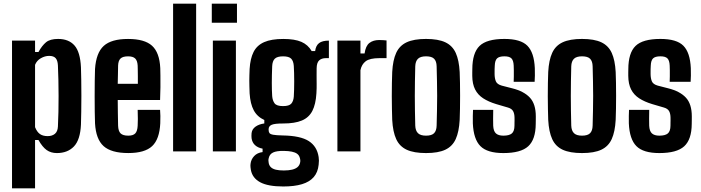

<svg xmlns="http://www.w3.org/2000/svg" viewBox="-20 -820 3796 1040"><path d="M45.1 200V-600H169.9V-538.5H188.5Q207.5 -572.9 229.3 -591Q251.1 -609.1 294.5 -609.1Q352.5 -609.1 383.6 -573.6Q414.7 -538.1 418.5 -455.2Q419.5 -428.5 420.1 -387.8Q420.8 -347.2 420.8 -302Q420.8 -256.8 420.1 -215.2Q419.5 -173.6 418.5 -144.9Q414.7 -62.6 380.4 -26.7Q346 9.1 288 9.1Q255.9 9.1 232.8 -7.2Q209.7 -23.6 188.5 -61.5H169.9V200ZM238 -82.7Q262.6 -82.7 277.5 -95.2Q292.4 -107.7 293.7 -134.4Q295.5 -171.5 296.5 -213.9Q297.4 -256.3 297.3 -300.6Q297.3 -344.9 296.3 -387.2Q295.4 -429.5 293.7 -465.6Q292.4 -492.5 281.5 -504.9Q270.6 -517.3 246.1 -517.3Q223.6 -517.3 201.4 -504.7Q179.2 -492.1 169.9 -468.9V-131.1Q180.4 -105.2 196.4 -93.9Q212.4 -82.7 238 -82.7Z M675 9Q583 9 541.2 -28.5Q499.5 -66 494.7 -152Q493.7 -176.1 493.2 -214.8Q492.7 -253.6 492.7 -297.5Q492.7 -341.3 493.2 -381.1Q493.7 -420.9 494.7 -446.3Q500.6 -534 542 -571.5Q583.4 -609 673.6 -609Q763.1 -609 803.5 -572.3Q844 -535.6 848.1 -451.2Q848.6 -438.8 848.9 -410.4Q849.2 -382 849 -346.8Q848.7 -311.5 847.1 -278.4H617.7Q617.7 -243.6 618.4 -208.7Q619.2 -173.8 619.7 -139.1Q620.7 -109.4 633.4 -97.3Q646.1 -85.2 674.8 -85.2Q701.1 -85.2 712.6 -97.3Q724.2 -109.4 725.7 -139.1Q726.7 -153 726.7 -175.4Q726.7 -197.8 725.7 -225H847.1Q848.2 -214.7 848.7 -192.1Q849.1 -169.5 848.1 -152Q844 -66 804.1 -28.5Q764.2 9 675 9ZM617.7 -365.9H726.7Q726.8 -388 726.7 -408.4Q726.5 -428.9 726.2 -444Q725.9 -459 725.7 -464.9Q724.2 -491.6 712.2 -503.2Q700.2 -514.8 673.6 -514.8Q645.4 -514.8 633 -503.2Q620.7 -491.6 619.7 -464.9Q619.2 -439.4 618.8 -414.9Q618.4 -390.4 617.7 -365.9Z M917.6 0V-800H1042.4V0Z M1127.2 -696.9V-800H1263.6V-696.9ZM1133 0V-600H1257.8V0Z M1514.3 190.1Q1431.7 190.1 1389.3 167.2Q1346.9 144.3 1338.9 100.4Q1337.8 94.6 1336.9 85.5Q1336 76.4 1337.1 67.8Q1339.7 43.5 1356.6 25.4Q1373.5 7.3 1402.3 3.8V-14.8Q1376.5 -19.7 1361.2 -34Q1346 -48.2 1342.7 -71.1Q1342 -77.4 1342 -84.1Q1342 -90.9 1342.7 -98.9Q1345.2 -120.5 1364.1 -134Q1383 -147.5 1411.7 -151.3V-170Q1373.1 -187.6 1354.5 -222.5Q1335.8 -257.4 1332.1 -314.3Q1331.4 -334.9 1330.9 -351.4Q1330.4 -367.9 1330.4 -382.6Q1330.4 -397.3 1330.9 -412.7Q1331.4 -428.2 1332.1 -446.3Q1335.4 -502.7 1353.6 -538.7Q1371.8 -574.6 1410.8 -591.8Q1449.7 -609 1514.7 -609Q1576.4 -609 1612.4 -593.3Q1648.4 -577.6 1668.3 -543.3H1687Q1690.7 -573.1 1708.4 -586.6Q1726 -600 1761.5 -600V-505.1H1745.5Q1722 -505.1 1708.7 -492.8Q1695.4 -480.5 1695.1 -449.4L1694.9 -412.9Q1695 -399.8 1695 -388.5Q1695 -377.2 1695.2 -366.1Q1695.4 -355 1695.1 -342.5Q1694.9 -330 1693.9 -314.3Q1690.4 -255.4 1671.9 -219.3Q1653.3 -183.2 1615.1 -167.2Q1576.8 -151.1 1513.6 -151.1Q1468.7 -151.3 1451.8 -144.1Q1435 -136.8 1435 -120.2V-116.4Q1435.1 -105.5 1439.6 -99.2Q1444 -92.9 1460.2 -90Q1476.3 -87.1 1511.7 -86.3Q1607.7 -84.7 1652.6 -55.8Q1697.5 -26.9 1706 30.6Q1707.5 40 1707.5 49.9Q1707.5 59.9 1706 72.5Q1701.8 113.3 1679.3 139.3Q1656.8 165.2 1615.7 177.7Q1574.6 190.1 1514.3 190.1ZM1517.1 103.4Q1543.6 103.4 1561.9 99Q1580.2 94.6 1590.9 85.7Q1601.6 76.7 1604.9 63.5Q1607.1 55.8 1606.7 49Q1606.3 42.2 1604.1 35.3Q1600.5 21.2 1589.7 13.2Q1578.9 5.1 1560.9 1.5Q1543 -2.2 1517.5 -2.6Q1478.5 -3.2 1459.5 5.9Q1440.4 14.9 1436 35.2Q1433.7 42.3 1433.9 49.7Q1434.1 57.1 1435.6 63.5Q1438.4 77.5 1448 86.4Q1457.6 95.2 1474.7 99.3Q1491.9 103.4 1517.1 103.4ZM1513.2 -245.3Q1546.2 -245.3 1557.9 -258.8Q1569.6 -272.4 1571.4 -296.9Q1572.4 -312.2 1573 -333.7Q1573.6 -355.3 1573.6 -378.8Q1573.6 -402.4 1573 -424.4Q1572.4 -446.3 1571.4 -462.4Q1569.6 -489.5 1557.2 -502.2Q1544.8 -514.8 1513.2 -514.8Q1481.7 -514.8 1468.5 -502Q1455.4 -489.1 1454.3 -460.9Q1453.3 -436 1452.8 -413.4Q1452.3 -390.9 1452.3 -370.7Q1452.3 -350.5 1452.8 -332.8Q1453.3 -315.2 1454.3 -299.9Q1456.1 -275.7 1467.2 -260.5Q1478.2 -245.3 1513.2 -245.3Z M1807.6 0V-600H1932.4V-530.4H1954.8Q1960.5 -571.4 1981 -587.3Q2001.5 -603.2 2034.3 -603.2Q2045.9 -603.2 2056.8 -602.4Q2067.8 -601.6 2073.8 -600.9V-505.1H2035.9Q1983 -505.1 1960.9 -488.2Q1938.7 -471.3 1932.4 -439.8V0Z M2287.6 9.1Q2222.3 9.1 2183.3 -8.8Q2144.3 -26.8 2126.2 -66.3Q2108 -105.8 2104.5 -170.5Q2103.7 -194.6 2103 -228.2Q2102.2 -261.8 2102.2 -298.8Q2102.2 -335.8 2102.8 -370.3Q2103.4 -404.8 2104.5 -430.2Q2108 -494.2 2126 -533.5Q2144 -572.9 2182.9 -591Q2221.9 -609.1 2287.6 -609.1Q2353.9 -609.1 2392.4 -590.8Q2430.9 -572.5 2448.7 -533.1Q2466.5 -493.8 2469.9 -430.2Q2471 -406 2471.6 -372.3Q2472.2 -338.5 2472.2 -301.5Q2472.2 -264.6 2471.6 -230.4Q2471 -196.2 2469.9 -170.5Q2466.5 -106.7 2448.7 -67.1Q2430.9 -27.5 2392.4 -9.2Q2353.9 9.1 2287.6 9.1ZM2287.6 -85.2Q2318.3 -85.2 2331.4 -98.6Q2344.5 -112.1 2345.1 -139.8Q2346.2 -180 2347 -220Q2347.9 -260.1 2347.9 -300.4Q2347.9 -340.7 2347 -380.7Q2346.2 -420.7 2345.1 -460.8Q2344.5 -488.3 2331.5 -501.6Q2318.6 -514.9 2287.6 -514.9Q2257.5 -514.9 2243.9 -501.6Q2230.3 -488.3 2229.3 -460.8Q2228.2 -420.7 2227.6 -380.5Q2226.9 -340.3 2226.9 -300.1Q2226.9 -259.9 2227.6 -219.7Q2228.2 -179.5 2229.3 -139.8Q2230.3 -112.1 2244 -98.6Q2257.7 -85.2 2287.6 -85.2Z M2706.4 9.1Q2619.5 9.1 2582.2 -28.5Q2544.9 -66 2541.2 -152Q2540.7 -169.5 2541.1 -192Q2541.5 -214.6 2542.2 -224.9H2651.6Q2651 -197.8 2651 -175.6Q2651 -153.3 2651.5 -139.1Q2652.9 -109.2 2666.5 -97.2Q2680.1 -85.2 2706.4 -85.2Q2738.4 -85.2 2752.4 -97.2Q2766.5 -109.2 2766.7 -139.1Q2766.9 -152.2 2766.9 -157Q2767 -161.8 2767.1 -166.3Q2767.1 -170.8 2767 -183.1Q2766.7 -204.8 2759.2 -218.2Q2751.6 -231.6 2731.6 -237.4L2667.9 -256.1Q2626.1 -268.7 2597.2 -287.5Q2568.3 -306.3 2553.4 -335.7Q2538.5 -365 2538.1 -409Q2538 -418.8 2538.1 -427.6Q2538.2 -436.5 2538.4 -445.5Q2538.6 -533.2 2577.5 -571.2Q2616.3 -609.1 2712.4 -609.1Q2800.2 -609.1 2836.6 -572.3Q2873.1 -535.6 2876.9 -451.1Q2877.6 -433.7 2877.3 -410.7Q2876.9 -387.7 2875.9 -377H2762.4Q2763 -388.3 2763.2 -405.7Q2763.4 -423.1 2763.2 -439.7Q2763 -456.3 2762.5 -464.9Q2761.3 -492.4 2750.4 -503.6Q2739.6 -514.9 2712.4 -514.9Q2683.7 -514.9 2672.3 -503.6Q2661 -492.4 2660 -464.9Q2659.5 -451.9 2659.1 -444.7Q2658.8 -437.4 2659 -419.4Q2659.2 -395.2 2666.1 -379.2Q2673 -363.2 2697.9 -356.2L2754.6 -341.6Q2818 -325.8 2850.1 -291.3Q2882.3 -256.9 2882.3 -189.5Q2882.3 -180.1 2882.2 -169.3Q2882.1 -158.6 2881.9 -148.8Q2881.4 -64.5 2841.2 -27.7Q2801.1 9.1 2706.4 9.1Z M3132.6 9.1Q3067.3 9.1 3028.3 -8.8Q2989.3 -26.8 2971.2 -66.3Q2953 -105.8 2949.5 -170.5Q2948.7 -194.6 2948 -228.2Q2947.2 -261.8 2947.2 -298.8Q2947.2 -335.8 2947.8 -370.3Q2948.4 -404.8 2949.5 -430.2Q2953 -494.2 2971 -533.5Q2989 -572.9 3027.9 -591Q3066.9 -609.1 3132.6 -609.1Q3198.9 -609.1 3237.4 -590.8Q3275.9 -572.5 3293.7 -533.1Q3311.5 -493.8 3314.9 -430.2Q3316 -406 3316.6 -372.3Q3317.2 -338.5 3317.2 -301.5Q3317.2 -264.6 3316.6 -230.4Q3316 -196.2 3314.9 -170.5Q3311.5 -106.7 3293.7 -67.1Q3275.9 -27.5 3237.4 -9.2Q3198.9 9.1 3132.6 9.1ZM3132.6 -85.2Q3163.3 -85.2 3176.4 -98.6Q3189.5 -112.1 3190.1 -139.8Q3191.2 -180 3192 -220Q3192.9 -260.1 3192.9 -300.4Q3192.9 -340.7 3192 -380.7Q3191.2 -420.7 3190.1 -460.8Q3189.5 -488.3 3176.5 -501.6Q3163.6 -514.9 3132.6 -514.9Q3102.5 -514.9 3088.9 -501.6Q3075.3 -488.3 3074.3 -460.8Q3073.2 -420.7 3072.6 -380.5Q3071.9 -340.3 3071.9 -300.1Q3071.9 -259.9 3072.6 -219.7Q3073.2 -179.5 3074.3 -139.8Q3075.3 -112.1 3089 -98.6Q3102.7 -85.2 3132.6 -85.2Z M3551.4 9.1Q3464.5 9.1 3427.2 -28.5Q3389.9 -66 3386.2 -152Q3385.7 -169.5 3386.1 -192Q3386.5 -214.6 3387.2 -224.9H3496.6Q3496 -197.8 3496 -175.6Q3496 -153.3 3496.5 -139.1Q3497.9 -109.2 3511.5 -97.2Q3525.1 -85.2 3551.4 -85.2Q3583.4 -85.2 3597.4 -97.2Q3611.5 -109.2 3611.7 -139.1Q3611.9 -152.2 3611.9 -157Q3612 -161.8 3612.1 -166.3Q3612.1 -170.8 3612 -183.1Q3611.7 -204.8 3604.2 -218.2Q3596.6 -231.6 3576.6 -237.4L3512.9 -256.1Q3471.1 -268.7 3442.2 -287.5Q3413.3 -306.3 3398.4 -335.7Q3383.5 -365 3383.1 -409Q3383 -418.8 3383.1 -427.6Q3383.2 -436.5 3383.4 -445.5Q3383.6 -533.2 3422.5 -571.2Q3461.3 -609.1 3557.4 -609.1Q3645.2 -609.1 3681.6 -572.3Q3718.1 -535.6 3721.9 -451.1Q3722.6 -433.7 3722.3 -410.7Q3721.9 -387.7 3720.9 -377H3607.4Q3608 -388.3 3608.2 -405.7Q3608.4 -423.1 3608.2 -439.7Q3608 -456.3 3607.5 -464.9Q3606.3 -492.4 3595.4 -503.6Q3584.6 -514.9 3557.4 -514.9Q3528.7 -514.9 3517.3 -503.6Q3506 -492.4 3505 -464.9Q3504.5 -451.9 3504.1 -444.7Q3503.8 -437.4 3504 -419.4Q3504.2 -395.2 3511.1 -379.2Q3518 -363.2 3542.9 -356.2L3599.6 -341.6Q3663 -325.8 3695.1 -291.3Q3727.3 -256.9 3727.3 -189.5Q3727.3 -180.1 3727.2 -169.3Q3727.1 -158.6 3726.9 -148.8Q3726.4 -64.5 3686.2 -27.7Q3646.1 9.1 3551.4 9.1Z"/></svg>

Font: Big Shoulders Thin
Style: Regular
Weight: 100
Designer: Patric King
Foundry: XO Type Co
Version: Version 2.002